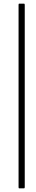

<svg xmlns="http://www.w3.org/2000/svg" viewBox="-20 -850 198 1055"><path d="M86 185Q82 185 82 179V-824Q82 -830 86 -830H111Q116 -830 116 -824V179Q116 185 111 185Z"/></svg>

Font: Sofia Sans Extra Condensed ExtraLight
Style: Italic
Weight: 250
Italic angle: -9°
Version: Version 4.100